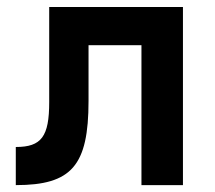

<svg xmlns="http://www.w3.org/2000/svg" viewBox="-20 -538 626 558"><path d="M25.9 0C188 0 237.3 -56.2 237.3 -244.6V-406.7H391.1V0H511.7V-517.6H123V-241.2C123 -141.1 100.6 -110.8 25.9 -110.8Z"/></svg>

Font: Cascadia Mono SemiBold
Style: Regular
Weight: 600
Monospace: yes
Designer: Aaron Bell
Foundry: Saja Typeworks
Version: Version 2404.023